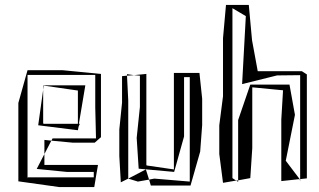

<svg xmlns="http://www.w3.org/2000/svg" viewBox="-20 -734 1287 774"><path d="M387 -181V-436L232 -451H91L54 -319V-3L218 20H360L365 -10L366 -11H365L375 -69H159V-113L128 -53L249 -41H358V-19H92L91 -15V-432H364V-301L367 -176H192L187 -167L272 -159H362ZM154 -236V-372L134 -229L294 -209L297 -224L302 -235H298L324 -390H156V-389L294 -369V-235H158ZM159 -170 187 -167 159 -113ZM154 -389H156L154 -372Z M544 -429V-303L531 -178L539 -54L682 -41L722 -184V-423H745V-2L602 -14L581 -10L588 14H748L787 -123L795 -230V-336L784 -440H681V-51L571 -67L570 -69V-436L520 -431ZM472 -427V-320L461 -212V-105L467 1L497 -14V-329L492 -429ZM497 -14 568 -51 581 -10 536 -2ZM492 -434V-435L520 -431L492 -429Z M1197 -447H1019L996 -572L983 -714H891L879 -580V-346L864 -229V-113L879 3L932 -6L917 -16V-701L971 -669L956 -395L1097 -430L1188 -431H1190V-12L1217 -15V-434ZM1169 -271 1147 -393H989L940 -250V-7L989 -16L997 -137V-382L1121 -370L1114 -252V-4L1188 -12L1132 -86ZM932 -6 940 -7V-1ZM1188 -12H1190V-3Z"/></svg>

Font: Quebrada
Style: Regular
Weight: 400
Designer: deFharo
Foundry: deFharo
Version: Version 1.034 2012